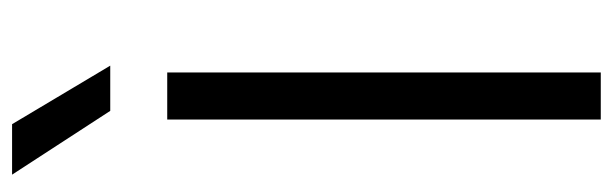

<svg xmlns="http://www.w3.org/2000/svg" viewBox="-360 -630 990 310"><g transform="rotate(-90 135.0 -475.0)"><path d="M97 0V-700H173V0ZM111 -792 8 -950.5H89.5L184 -792Z"/></g></svg>

Font: Geologica Roman ExtraLight
Style: Regular
Weight: 250
Designer: Sindre Bremnes, Frode Helland
Foundry: Monokrom Skriftforlag AS
Version: Version 1.010;gftools[0.9.28]